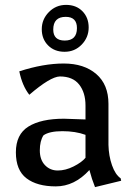

<svg xmlns="http://www.w3.org/2000/svg" viewBox="-20 -752 544 786"><path d="M250.5 -732Q292 -732 317.5 -706Q343 -680 343 -639.5Q343 -599 314.5 -569.5Q286 -540 244.5 -540Q203 -540 177 -566Q151 -592 151 -632.5Q151 -673 180 -702.5Q209 -732 250.5 -732ZM295 -637Q295 -683 249 -683Q198 -683 198 -631Q198 -586 245 -586Q295 -586 295 -637ZM330 -200Q289 -215 235.5 -215Q182 -215 158 -198Q143 -175 143 -136.5Q143 -98 164 -76Q185 -54 216.5 -54Q248 -54 281 -70.5Q314 -87 330 -106ZM346 -56Q285 11 208.5 11Q132 11 88.5 -22Q45 -55 45 -128.5Q45 -202 96.5 -234Q148 -266 242 -266L330 -263V-320Q330 -373 304 -406Q278 -439 225 -439Q186 -438 100 -364Q71 -401 59 -460Q158 -492 241 -492Q324 -492 374 -449Q424 -406 424 -327V-159Q425 -114 438.5 -75.5Q452 -37 474 -22L476 -12L369 14Q356 -18 346 -56Z"/></svg>

Font: Asul
Style: Regular
Weight: 400
Version: Version 1.001